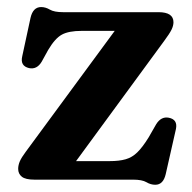

<svg xmlns="http://www.w3.org/2000/svg" viewBox="-20 -509 543 544"><path d="M445.5 -393.5 195.5 -52.5H290.5Q318 -52.5 336.2 -57.8Q354.5 -63 369.2 -77.5Q384 -92 401 -119.5L422.5 -157Q436.5 -179.5 458 -175.5Q484 -170.5 478.5 -143.5L449.5 -15.5Q442.5 14.5 420 14.5Q407 14.5 394.8 7.2Q382.5 0 357 0H77.5Q52.5 0 42 -8.2Q31.5 -16.5 31.5 -30.5Q31.5 -41 36.2 -52Q41 -63 53 -79L305 -421.5H211Q175 -421.5 155.5 -411Q136 -400.5 116.5 -367.5L98 -334Q84.5 -311.5 62.5 -316Q36.5 -322 43 -349.5L66.5 -458.5Q73.5 -489 96.5 -489Q109 -489 121.2 -481.8Q133.5 -474.5 159 -474.5H429Q471.5 -474.5 471.5 -446Q471.5 -436 465.8 -424.5Q460 -413 445.5 -393.5Z"/></svg>

Font: Fraunces 9pt Soft SemiBold
Style: Regular
Weight: 600
Version: Version 1.000;[b76b70a41]